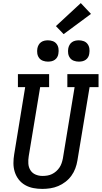

<svg xmlns="http://www.w3.org/2000/svg" viewBox="-20 -1215 658 1243"><path d="M254 8Q224 8 195.5 2.5Q167 -3 142.5 -17Q118 -31 101 -53Q84 -75 75.5 -102Q67 -129 67 -158.5Q67 -188 72 -217L143 -651H96V-735H298V-651H240L166 -204Q162 -180 163.5 -156Q165 -132 177 -113Q189 -94 210 -85Q231 -76 255 -76Q255 -76 255.5 -76Q256 -76 256 -76Q271 -76 286.5 -78.5Q302 -81 316.5 -88Q331 -95 343.5 -106Q356 -117 365 -130.5Q374 -144 379 -159Q384 -174 387 -189L463 -651H416V-735H618V-651H560L481 -175Q477 -150 467.5 -124.5Q458 -99 442 -77Q426 -55 404 -38Q382 -21 357 -10.5Q332 0 305.5 4Q279 8 254 8ZM490 -816Q474 -816 458.5 -821.5Q443 -827 433.5 -839.5Q424 -852 421.5 -868.5Q419 -885 422 -902Q424 -913 430 -924Q436 -935 446 -942Q456 -949 467.5 -951.5Q479 -954 490 -954Q507 -954 522 -948.5Q537 -943 546.5 -930.5Q556 -918 558.5 -901.5Q561 -885 558 -868Q557 -857 551 -846Q545 -835 535 -828Q525 -821 513.5 -818.5Q502 -816 490 -816ZM290 -816Q274 -816 258.5 -821.5Q243 -827 233.5 -839.5Q224 -852 221.5 -868.5Q219 -885 222 -902Q224 -913 230 -924Q236 -935 246 -942Q256 -949 267.5 -951.5Q279 -954 290 -954Q307 -954 322 -948.5Q337 -943 346.5 -930.5Q356 -918 358.5 -901.5Q361 -885 358 -868Q357 -857 351 -846Q345 -835 335 -828Q325 -821 313.5 -818.5Q302 -816 290 -816ZM392 -994 342 -1046 503 -1195 569 -1125Z"/></svg>

Font: Iosevka Slab Medium Extended
Style: Italic
Weight: 500
Width: 7
Italic angle: -9°
Monospace: yes
Designer: Belleve Invis
Foundry: Belleve Invis
Version: Version 11.1.0; ttfautohint (v1.8.3)